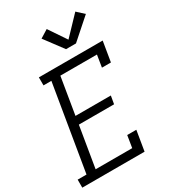

<svg xmlns="http://www.w3.org/2000/svg" viewBox="-236 -1091 1068 1204"><g transform="rotate(-30 297.5 -489.0)"><path d="M-5 0V-58H59L162 -677H105V-735H567L543 -590H478L492 -677H227L183 -411H439L429 -353H174L125 -58H390L404 -145H470L446 0ZM341 -803 241 -937 299 -973 384 -847 509 -978 559 -932 413 -803Z"/></g></svg>

Font: Iosevka Etoile Light Oblique
Style: Regular
Weight: 300
Italic angle: -9°
Designer: Belleve Invis
Foundry: Belleve Invis
Version: Version 15.5.2; ttfautohint (v1.8.4)